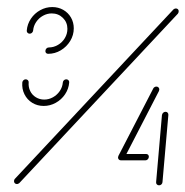

<svg xmlns="http://www.w3.org/2000/svg" viewBox="-20 -539 539 558"><path d="M172.6 -308.5Q176.3 -308.5 178.9 -305.9Q181.5 -303.3 181.1 -299.3Q179.6 -280.7 169.1 -265Q158.5 -249.3 142 -240.2Q125.6 -231.1 107 -231.1Q88.5 -231.1 73.7 -240.2Q58.9 -249.3 51.1 -265Q43.3 -280.7 44.8 -299.3Q45.2 -303 48 -305.7Q50.7 -308.5 54.8 -308.5Q58.5 -308.5 61.1 -305.9Q63.7 -303.3 63.3 -299.3Q62.2 -285.9 67.8 -274.4Q73.3 -263 84.3 -256.3Q95.2 -249.6 108.5 -249.6Q121.9 -249.6 133.9 -256.3Q145.9 -263 153.7 -274.4Q161.5 -285.9 162.6 -299.3Q163 -303 165.7 -305.7Q168.5 -308.5 172.6 -308.5ZM66.3 -441.1Q62.6 -441.1 60 -443.7Q57.4 -446.3 57.8 -450.4Q59.3 -468.9 69.8 -484.6Q80.4 -500.4 96.9 -509.4Q113.3 -518.5 131.9 -518.5Q149.3 -518.5 163.7 -510.4Q178.1 -502.2 186.3 -488Q194.4 -473.7 194.4 -456.7Q194.4 -437 184.1 -420Q173.7 -403 156.7 -392.8Q139.6 -382.6 120 -382.6Q116.3 -382.6 114.1 -384.8Q111.9 -387 111.9 -390.4Q111.9 -394.8 114.8 -398Q117.8 -401.1 121.9 -401.1Q135.9 -401.1 148.5 -408.5Q161.1 -415.9 168.5 -428.3Q175.9 -440.7 175.9 -455.2Q175.9 -474.1 162.8 -487Q149.6 -500 130.4 -500Q117 -500 105 -493.3Q93 -486.7 85.2 -475.2Q77.4 -463.7 76.3 -450.4Q75.9 -446.7 73.1 -443.9Q70.4 -441.1 66.3 -441.1ZM491.1 -514.4Q494.8 -514.4 497 -512.2Q499.3 -510 499.3 -506.7Q499.3 -502.2 497 -499.3L35.9 -6.7Q32.2 -4.1 29.3 -4.1Q25.6 -4.1 23.1 -6.5Q20.7 -8.9 20.7 -12.6Q20.7 -16.7 23.3 -19.3L484.4 -511.9Q487.8 -514.4 491.1 -514.4ZM412.6 -83.7Q412.6 -79.3 409.6 -76.1Q406.7 -73 402.6 -73H331.1L333 -91.5H404.4Q408.1 -91.5 410.4 -89.3Q412.6 -87 412.6 -83.7ZM461.1 -214.1Q465.2 -214.1 467.4 -211.3Q469.6 -208.5 469.3 -204.8L452.2 -9.6Q451.9 -5.9 449.1 -3.1Q446.3 -0.4 442.2 -0.4Q438.5 -0.4 435.9 -3Q433.3 -5.6 433.7 -9.6L450.7 -204.8Q451.5 -208.9 454.4 -211.5Q457.4 -214.1 461.1 -214.1ZM331.5 -73Q327.8 -73 325.4 -75.4Q323 -77.8 323 -81.5Q323 -82.6 324.1 -85.9L425.6 -282.2Q426.7 -284.4 429.3 -285.9Q431.9 -287.4 434.4 -287.4Q438.1 -287.4 440.6 -285Q443 -282.6 443 -278.9Q443 -278.9 441.9 -274.4L340.7 -78.5Q339.3 -75.9 336.9 -74.4Q334.4 -73 331.5 -73Z"/></svg>

Font: 26F Galaxy Sans Hairline
Style: Italic
Weight: 50
Italic angle: -5°
Designer: C₂₉H₂₅N₃O₅
Version: Version 1.200